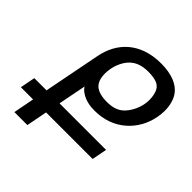

<svg xmlns="http://www.w3.org/2000/svg" viewBox="-221 -886 1031 1031"><g transform="rotate(45 294.0 -371.0)"><path d="M45.9 0H144.5L167.5 -119.1H521L537.6 -204.6H184.1L215.3 -363.8C226.6 -344.2 249 -330.6 268.1 -322.8C290.5 -313.5 314.9 -309.6 344.7 -309.6C415 -309.6 474.6 -331.1 522 -372.6C564.9 -410.2 595.7 -462.4 607.4 -525.9C610.4 -542.5 612.3 -559.6 612.3 -576.2C612.3 -615.2 603 -652.8 582.5 -680.2C554.2 -718.3 500 -742.2 418.5 -742.2C339.8 -742.2 278.3 -719.7 232.9 -681.2C186.5 -641.6 160.2 -587.9 148.4 -527.3L85.4 -204.6H-7.3L-23.9 -119.1H68.8ZM357.9 -389.6C306.2 -389.6 273.9 -403.3 257.8 -428.7C247.6 -444.8 243.2 -466.3 243.2 -490.2C243.2 -502.4 244.1 -514.6 246.6 -527.3C253.4 -564.9 270.5 -601.1 294.4 -624.5C317.4 -647 349.1 -662.1 401.9 -662.1C427.2 -662.1 450.2 -658.7 465.8 -652.8C483.4 -646 492.7 -635.3 499 -624C506.8 -609.4 512.7 -586.4 512.7 -560.1C512.7 -548.8 511.7 -537.6 509.8 -525.9C502 -482.9 480 -447.3 460.9 -427.2C437 -401.9 406.7 -389.6 357.9 -389.6Z"/></g></svg>

Font: Hack
Style: Oblique
Weight: 400
Italic angle: -12°
Monospace: yes
Designer: Christopher Simpkins
Foundry: Christopher Simpkins
Version: Version 2.010